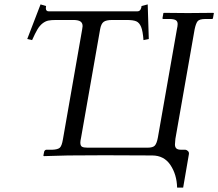

<svg xmlns="http://www.w3.org/2000/svg" viewBox="-20 -704 986 867"><path d="M351.1 -571.8Q353 -581.5 353 -585.9Q353 -600.6 343 -607.2Q333 -613.8 311 -613.8H233.9Q211.4 -613.8 198.2 -611.1Q185.1 -608.4 172.1 -598.4Q159.2 -588.4 148.9 -571Q138.7 -553.7 125 -522.9L103 -527.8L163.1 -684.1L188 -676.8Q188 -675.8 187.5 -672.4Q187 -668.9 187 -667Q187 -652.8 200.2 -652.8H600.1Q609.9 -652.8 614.5 -660.9Q619.1 -668.9 619.1 -676.8L647 -684.1L651.9 -527.8L627.9 -522.9Q625 -563.5 617.2 -582.5Q609.4 -601.6 595.5 -607.7Q581.5 -613.8 551.8 -613.8H486.8Q459.5 -613.8 448 -605.2Q436.5 -596.7 432.1 -571.8L346.2 -83Q342.8 -67.9 342.8 -60.1Q342.8 -45.9 350.1 -41.5Q357.4 -37.1 376 -37.1H646Q670.9 -37.1 679.4 -46.9Q688 -56.6 692.9 -83L778.8 -571.8Q782.2 -586.9 782.2 -595.2Q782.2 -606.9 774.7 -612.3Q767.1 -617.7 748 -618.2H717.8Q712.9 -618.2 713.9 -623L717.8 -645L720.2 -646L828.1 -645L942.9 -646L945.8 -645L941.9 -623Q941.9 -618.2 936 -618.2H905.8Q880.4 -617.7 872.6 -608.4Q864.7 -599.1 858.9 -571.8L772 -77.1Q770 -57.6 770 -51.8Q770 -39.6 776.4 -33.7Q782.7 -27.8 798.8 -27.8H815.9Q822.3 -27.8 828.4 -22.2Q834.5 -16.6 833 -7.8L807.1 143.1H779.8Q778.3 84 749.5 41Q720.7 -2 667 -2Q564 -2.9 451.2 -2.9Q335.9 -2.9 287.1 -2L178.2 1L175.8 -1L179.2 -18.1Q179.7 -22 182.9 -24.9Q186 -27.8 189 -27.8H215.8Q241.2 -28.8 250.2 -37.1Q259.3 -45.4 264.2 -75.2Z"/></svg>

Font: Common Serif
Style: Bold Italic
Weight: 700
Italic angle: -12°
Designer: Philipp H. Poll, Khaled Hosny
Foundry: Stefan Peev, Context Ltd.
Version: Version 1.026